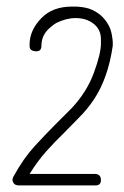

<svg xmlns="http://www.w3.org/2000/svg" viewBox="-20 -572 378 584"><path d="M136 -491Q106 -468 106 -433Q106 -416 91 -416Q70 -416 70 -432Q70 -435 70 -437Q70 -480 106 -517Q140 -552 199 -552Q201 -552 203 -552Q205 -552 207 -552Q229 -552 250 -546Q291 -532 311 -494Q317 -483 320 -467Q323 -449 323 -444Q323 -442 323 -440Q323 -438 323 -433Q309 -335 266 -270Q246 -240 222 -216L173 -166Q147 -141 121 -112Q95 -83 70 -43H268Q287 -43 287 -24Q287 -8 270 -8H38Q28 -8 23 -13Q18 -19 18 -26Q18 -30 21 -35Q51 -90 85.5 -127.5Q120 -165 148 -193L198 -243Q244 -292 265.5 -350.5Q287 -409 287 -439Q287 -444 287 -448Q287 -452 287 -453Q287 -482 265 -499.5Q243 -517 210 -517Q181 -517 151 -502Q144 -498 136 -491Z"/></svg>

Font: Gruenewald VA
Style: Regular
Weight: 400
Designer: Peter Wiegel
Foundry: Peter Wiegel, nach dem Schriftentwurf von Dr. H. Gr¸newald
Version: Version 0.007